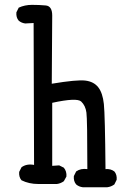

<svg xmlns="http://www.w3.org/2000/svg" viewBox="-20 -788 540 806"><path d="M327.1 -2Q311.5 -3.9 299.8 -13.7Q288.1 -27.3 290 -48.8L299.8 -68.4Q319.3 -82 346.7 -78.1Q346.7 -286.1 342.8 -315.4Q338.9 -344.7 320.8 -361.8Q302.7 -378.9 199.2 -356.4V-91.8L228.5 -93.8L248 -84Q260.7 -68.4 258.8 -46.9L248 -27.3Q234.4 -17.6 218.8 -15.6H140.6Q101.6 -15.6 70.3 -31.2Q58.6 -44.9 60.5 -66.4L70.3 -85.9Q91.8 -101.6 123 -95.7L121.1 -691.4L85.9 -689.5Q70.3 -691.4 58.6 -701.2Q46.9 -714.8 48.8 -736.3L58.6 -755.9Q84 -767.6 114.3 -767.6Q144.5 -767.6 171.9 -765.1Q199.2 -762.7 199.2 -722.7L197.3 -436.5Q302.7 -454.1 338.4 -449.7Q374 -445.3 392.6 -421.4Q411.1 -397.5 416 -351.6Q420.9 -305.7 422.9 -78.1Q444.3 -80.1 460 -68.4Q471.7 -54.7 469.7 -33.2L460 -13.7Q446.3 -3.9 430.7 -2Z"/></svg>

Font: NaikaiFont
Style: Regular
Weight: 400
Version: Version 1.67